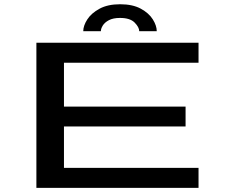

<svg xmlns="http://www.w3.org/2000/svg" viewBox="-20 -906 1140 926"><path d="M155.5 0V-700H937.5V-603.5H288.5V-392H875V-296H288.5V-96.5H937.5V0ZM559.5 -885.5Q619.5 -885.5 658.8 -864.2Q698 -843 717 -812.5Q736 -782 736 -755.5H651.5Q651.5 -774.5 629.5 -797Q607.5 -819.5 558.5 -819.5Q526 -819.5 505.5 -808.8Q485 -798 475.8 -783Q466.5 -768 466.5 -755.5H381.5Q381.5 -782 401.2 -812.5Q421 -843 460.5 -864.2Q500 -885.5 559.5 -885.5Z"/></svg>

Font: Trispace Expanded Medium
Style: Regular
Weight: 500
Width: 7
Designer: Tyler Finck
Foundry: Etcetera Type Company
Version: Version 1.210; ttfautohint (v1.8.3)